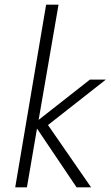

<svg xmlns="http://www.w3.org/2000/svg" viewBox="-20 -800 472 820"><path d="M177 -780 45 0H95L138 -251L307 0H369L185 -266L432 -460H364L145 -288L230 -780Z"/></svg>

Font: Jost Light
Style: Italic
Weight: 300
Italic angle: -5°
Version: Version 3.710